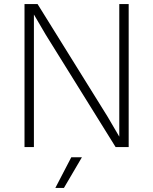

<svg xmlns="http://www.w3.org/2000/svg" viewBox="-20 -720 750 940"><path d="M204 -550 146 -649V0H100V-700H164L506 -150L564 -51V-700H610V0H546ZM329 50H381L293 200H251Z"/></svg>

Font: Retni Sans Light
Style: Regular
Weight: 300
Designer: Vitaly Kuzmin
Foundry: ParaType Ltd.
Version: Version 1.00;March 2, 2019;FontCreator 11.5.0.2425 64-bit; t